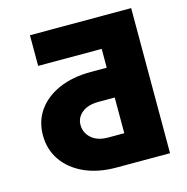

<svg xmlns="http://www.w3.org/2000/svg" viewBox="-107 -835 912 937"><g transform="rotate(-15 348.5 -366.5)"><path d="M637.8 0H366.5Q274.9 0 206.1 -31.2Q137.4 -62.5 99.3 -117.5Q61.1 -172.6 61.1 -244.3Q61.1 -316.1 99.3 -369.7Q137.4 -423.3 206.1 -453.1Q274.9 -483 366.5 -483H447.4V-578.1H126.4V-733H637.8ZM447.4 -152V-332.4H366.5Q312.1 -332.4 281.8 -307.7Q251.4 -283 251.4 -245.7Q251.4 -206.3 281.8 -179.2Q312.1 -152 366.5 -152Z"/></g></svg>

Font: Inter UI Black
Style: Regular
Weight: 900
Designer: Rasmus Andersson
Foundry: rsms
Version: 3.2;8d6f07862